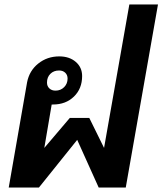

<svg xmlns="http://www.w3.org/2000/svg" viewBox="-20 -838 726 858"><path d="M686 -818 542 0H421L325 -213L154 0H19L101 -470Q111 -522 151 -554Q191 -586 245 -586Q290 -586 318.5 -561.5Q347 -537 347 -498Q347 -442 310.5 -406.5Q274 -371 217 -371H211L178 -177L292 -311H379L445 -177L558 -818ZM190 -469Q190 -453 200.5 -443Q211 -433 228 -433Q251 -433 266.5 -448.5Q282 -464 282 -487Q282 -503 271.5 -513Q261 -523 244 -523Q220 -523 205 -508Q190 -493 190 -469Z"/></svg>

Font: Sarabun
Style: Bold Italic
Weight: 700
Italic angle: -10°
Designer: Suppakit Chalermlarp | Katatrad Co.,Ltd.
Foundry: Cadson Demak Co.,Ltd.
Version: Version 1.000; ttfautohint (v1.6)